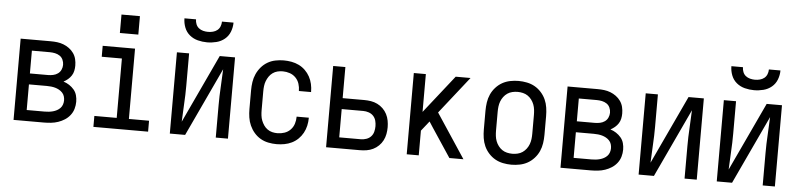

<svg xmlns="http://www.w3.org/2000/svg" viewBox="-45 -978 5090 1224"><g transform="rotate(5 2500.0 -366.0)"><path d="M64 0V-520H257Q278 -520 298.5 -517.5Q319 -515 338.5 -507.5Q358 -500 375 -487.5Q392 -475 404 -458Q416 -441 421 -420.5Q426 -400 426 -379Q426 -362 422.5 -345.5Q419 -329 410 -315Q401 -301 388 -290Q375 -279 360 -271Q380 -265 397.5 -253.5Q415 -242 428 -226.5Q441 -211 446.5 -191Q452 -171 452 -150Q452 -127 445.5 -104.5Q439 -82 424.5 -63.5Q410 -45 390.5 -32.5Q371 -20 349 -12.5Q327 -5 303.5 -2.5Q280 0 257 0ZM142 -304H257Q274 -304 290.5 -307.5Q307 -311 320.5 -320.5Q334 -330 341 -345.5Q348 -361 348 -377Q348 -394 341 -409.5Q334 -425 320.5 -434Q307 -443 290.5 -446.5Q274 -450 257 -450H142ZM142 -70H257Q271 -70 284 -71.5Q297 -73 310 -76.5Q323 -80 335 -86.5Q347 -93 356 -102.5Q365 -112 369.5 -125Q374 -138 374 -152Q374 -165 370 -178Q366 -191 356.5 -201Q347 -211 335 -217.5Q323 -224 310.5 -227.5Q298 -231 284.5 -232.5Q271 -234 257 -234H142Z M575 0V-70H718V-450H589V-520H796V-70H925V0ZM691 -611V-729H809V-611Z M1064 0V-520H1142V-312Q1142 -254 1138.5 -197Q1135 -140 1133 -82L1338 -520H1436V0H1358V-208Q1358 -266 1361.5 -323Q1365 -380 1367 -438L1162 0ZM1250 -600Q1220 -600 1190.5 -607.5Q1161 -615 1138 -634Q1115 -653 1104 -681.5Q1093 -710 1093 -740H1167Q1167 -724 1173 -709Q1179 -694 1191 -684.5Q1203 -675 1218.5 -671Q1234 -667 1250 -667Q1266 -667 1281.5 -671Q1297 -675 1309 -684.5Q1321 -694 1327 -709Q1333 -724 1333 -740H1407Q1407 -710 1396 -681.5Q1385 -653 1362 -634Q1339 -615 1309.5 -607.5Q1280 -600 1250 -600Z M1747 8Q1721 8 1694 2.5Q1667 -3 1644 -16.5Q1621 -30 1603.5 -50.5Q1586 -71 1575 -95.5Q1564 -120 1560 -146.5Q1556 -173 1556 -200V-320Q1556 -347 1560 -373.5Q1564 -400 1575 -424.5Q1586 -449 1603.5 -469.5Q1621 -490 1644 -503.5Q1667 -517 1694 -522.5Q1721 -528 1747 -528Q1772 -528 1797 -523.5Q1822 -519 1844.5 -508Q1867 -497 1885 -479.5Q1903 -462 1915 -440Q1927 -418 1932.5 -393.5Q1938 -369 1938 -344Q1938 -344 1938 -343.5Q1938 -343 1938 -342H1860Q1860 -342 1860 -342.5Q1860 -343 1860 -343Q1860 -366 1853 -388Q1846 -410 1830 -426.5Q1814 -443 1792 -450.5Q1770 -458 1747 -458Q1730 -458 1713.5 -454Q1697 -450 1683 -440Q1669 -430 1659.5 -416Q1650 -402 1644 -386.5Q1638 -371 1636 -354Q1634 -337 1634 -320V-200Q1634 -183 1636 -166Q1638 -149 1644 -133.5Q1650 -118 1659.5 -104Q1669 -90 1683 -80Q1697 -70 1713.5 -66Q1730 -62 1747 -62Q1770 -62 1792 -69.5Q1814 -77 1830 -93.5Q1846 -110 1853 -132Q1860 -154 1860 -177Q1860 -177 1860 -177.5Q1860 -178 1860 -178H1938Q1938 -177 1938 -176.5Q1938 -176 1938 -176Q1938 -151 1932.5 -126.5Q1927 -102 1915 -80Q1903 -58 1885 -40.5Q1867 -23 1844.5 -12Q1822 -1 1797 3.5Q1772 8 1747 8Z M2064 0V-520H2142V-321H2280Q2302 -321 2323.5 -317.5Q2345 -314 2364.5 -304.5Q2384 -295 2400 -279.5Q2416 -264 2426 -244.5Q2436 -225 2440 -203.5Q2444 -182 2444 -161Q2444 -139 2440 -117.5Q2436 -96 2426 -76.5Q2416 -57 2400 -41.5Q2384 -26 2364.5 -16.5Q2345 -7 2323.5 -3.5Q2302 0 2280 0ZM2142 -70H2280Q2298 -70 2315.5 -76Q2333 -82 2345 -95Q2357 -108 2361.5 -125.5Q2366 -143 2366 -161Q2366 -178 2361.5 -195.5Q2357 -213 2345 -226Q2333 -239 2315.5 -245Q2298 -251 2280 -251H2142Z M2580 0V-520H2657V-278L2848 -520H2943L2756 -283L2943 0H2853L2731 -184L2707 -221L2657 -158V0Z M3250 8Q3223 8 3196 2.5Q3169 -3 3146 -16Q3123 -29 3104.5 -49.5Q3086 -70 3075 -94.5Q3064 -119 3060 -146Q3056 -173 3056 -200V-320Q3056 -347 3060 -374Q3064 -401 3075 -425.5Q3086 -450 3104.5 -470.5Q3123 -491 3146 -504Q3169 -517 3196 -522.5Q3223 -528 3250 -528Q3277 -528 3304 -522.5Q3331 -517 3354 -504Q3377 -491 3395.5 -470.5Q3414 -450 3425 -425.5Q3436 -401 3440 -374Q3444 -347 3444 -320V-200Q3444 -173 3440 -146Q3436 -119 3425 -94.5Q3414 -70 3395.5 -49.5Q3377 -29 3354 -16Q3331 -3 3304 2.5Q3277 8 3250 8ZM3250 -62Q3267 -62 3284 -66Q3301 -70 3315 -79.5Q3329 -89 3339.5 -103Q3350 -117 3356 -133Q3362 -149 3364 -166Q3366 -183 3366 -200V-320Q3366 -337 3364 -354Q3362 -371 3356 -387Q3350 -403 3339.5 -417Q3329 -431 3315 -440.5Q3301 -450 3284 -454Q3267 -458 3250 -458Q3233 -458 3216 -454Q3199 -450 3185 -440.5Q3171 -431 3160.5 -417Q3150 -403 3144 -387Q3138 -371 3136 -354Q3134 -337 3134 -320V-200Q3134 -183 3136 -166Q3138 -149 3144 -133Q3150 -117 3160.5 -103Q3171 -89 3185 -79.5Q3199 -70 3216 -66Q3233 -62 3250 -62Z M3564 0V-520H3757Q3778 -520 3798.5 -517.5Q3819 -515 3838.5 -507.5Q3858 -500 3875 -487.5Q3892 -475 3904 -458Q3916 -441 3921 -420.5Q3926 -400 3926 -379Q3926 -362 3922.5 -345.5Q3919 -329 3910 -315Q3901 -301 3888 -290Q3875 -279 3860 -271Q3880 -265 3897.5 -253.5Q3915 -242 3928 -226.5Q3941 -211 3946.5 -191Q3952 -171 3952 -150Q3952 -127 3945.5 -104.5Q3939 -82 3924.5 -63.5Q3910 -45 3890.5 -32.5Q3871 -20 3849 -12.5Q3827 -5 3803.5 -2.5Q3780 0 3757 0ZM3642 -304H3757Q3774 -304 3790.5 -307.5Q3807 -311 3820.5 -320.5Q3834 -330 3841 -345.5Q3848 -361 3848 -377Q3848 -394 3841 -409.5Q3834 -425 3820.5 -434Q3807 -443 3790.5 -446.5Q3774 -450 3757 -450H3642ZM3642 -70H3757Q3771 -70 3784 -71.5Q3797 -73 3810 -76.5Q3823 -80 3835 -86.5Q3847 -93 3856 -102.5Q3865 -112 3869.5 -125Q3874 -138 3874 -152Q3874 -165 3870 -178Q3866 -191 3856.5 -201Q3847 -211 3835 -217.5Q3823 -224 3810.5 -227.5Q3798 -231 3784.5 -232.5Q3771 -234 3757 -234H3642Z M4064 0V-520H4142V-312Q4142 -254 4138.5 -197Q4135 -140 4133 -82L4338 -520H4436V0H4358V-208Q4358 -266 4361.5 -323Q4365 -380 4367 -438L4162 0Z M4564 0V-520H4642V-312Q4642 -254 4638.5 -197Q4635 -140 4633 -82L4838 -520H4936V0H4858V-208Q4858 -266 4861.5 -323Q4865 -380 4867 -438L4662 0ZM4750 -600Q4720 -600 4690.5 -607.5Q4661 -615 4638 -634Q4615 -653 4604 -681.5Q4593 -710 4593 -740H4667Q4667 -724 4673 -709Q4679 -694 4691 -684.5Q4703 -675 4718.5 -671Q4734 -667 4750 -667Q4766 -667 4781.5 -671Q4797 -675 4809 -684.5Q4821 -694 4827 -709Q4833 -724 4833 -740H4907Q4907 -710 4896 -681.5Q4885 -653 4862 -634Q4839 -615 4809.5 -607.5Q4780 -600 4750 -600Z"/></g></svg>

Font: Iosevka SS04
Style: Regular
Weight: 400
Monospace: yes
Designer: Belleve Invis
Foundry: Belleve Invis
Version: Version 19.0.0; ttfautohint (v1.8.4)